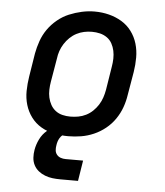

<svg xmlns="http://www.w3.org/2000/svg" viewBox="-52 -577 704 818"><g transform="rotate(5 300.0 -168.5)"><path d="M254 8Q223 8 193 2Q163 -4 137.5 -19Q112 -34 94.5 -57.5Q77 -81 68.5 -109.5Q60 -138 60.5 -169Q61 -200 66 -231L82 -331Q87 -358 96.5 -385Q106 -412 122.5 -435.5Q139 -459 162 -478Q185 -497 211.5 -508Q238 -519 265.5 -525Q293 -531 320 -531Q352 -531 381.5 -523.5Q411 -516 436 -501Q461 -486 478.5 -462.5Q496 -439 504.5 -410.5Q513 -382 513 -351Q513 -320 508 -289L491 -189Q487 -162 477.5 -135.5Q468 -109 451.5 -85Q435 -61 412 -42.5Q389 -24 362.5 -12.5Q336 -1 308.5 3.5Q281 8 254 8ZM255 -76Q272 -76 289 -79Q306 -82 322 -90Q338 -98 351 -110.5Q364 -123 373.5 -138Q383 -153 388.5 -169.5Q394 -186 397 -203L413 -303Q416 -320 416.5 -337.5Q417 -355 413.5 -371.5Q410 -388 402 -402.5Q394 -417 380.5 -426.5Q367 -436 350.5 -440Q334 -444 316 -444Q299 -444 282.5 -440.5Q266 -437 250.5 -429Q235 -421 222 -408.5Q209 -396 199.5 -381Q190 -366 184.5 -350Q179 -334 177 -317L160 -217Q157 -200 156.5 -182.5Q156 -165 159.5 -149Q163 -133 171 -118.5Q179 -104 192 -94Q205 -84 221.5 -80Q238 -76 255 -76Q255 -76 255 -76Q255 -76 255 -76ZM237 194Q219 194 202.5 192Q186 190 170.5 184Q155 178 142.5 168Q130 158 122.5 143.5Q115 129 114 112Q113 95 116 78Q120 55 131 32.5Q142 10 161 -6Q180 -22 203.5 -28.5Q227 -35 250 -35L244 0Q236 0 229 6Q222 12 217.5 19.5Q213 27 210.5 35Q208 43 207 51Q205 62 206 72.5Q207 83 213.5 91Q220 99 230 102.5Q240 106 251 106H326L312 194Z"/></g></svg>

Font: Iosevka Etoile Medium Oblique
Style: Regular
Weight: 500
Italic angle: -9°
Designer: Belleve Invis
Foundry: Belleve Invis
Version: Version 15.5.2; ttfautohint (v1.8.4)